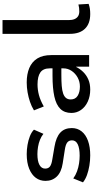

<svg xmlns="http://www.w3.org/2000/svg" viewBox="384 -1130 754 1563"><g transform="rotate(-90 761.5 -348.0)"><path d="M279 9Q236 9 194.5 2Q153 -5 118.5 -17.5Q84 -30 59 -50L91 -129Q117 -110 148.5 -98.5Q180 -87 213 -82Q246 -77 276 -77Q336 -77 368.5 -92.5Q401 -108 401 -139Q401 -165 383 -178.5Q365 -192 323 -198L214 -215Q142 -226 106.5 -263Q71 -300 71 -355Q71 -400 96 -434Q121 -468 170 -488Q219 -508 289 -508Q326 -508 364 -501.5Q402 -495 435 -482Q468 -469 488 -449L454 -372Q433 -389 405.5 -400Q378 -411 347.5 -416Q317 -421 289 -421Q232 -421 201.5 -404.5Q171 -388 171 -358Q171 -332 188 -319Q205 -306 244 -300L349 -282Q427 -269 464 -234.5Q501 -200 501 -141Q501 -95 474 -61Q447 -27 397 -9Q347 9 279 9Z M814 9Q760 9 716.5 -11Q673 -31 648.5 -66Q624 -101 624 -144Q624 -200 657 -234Q690 -268 757.5 -283Q825 -298 928 -298H1003V-226H934Q882 -226 844.5 -223Q807 -220 782.5 -211.5Q758 -203 746 -188Q734 -173 734 -150Q734 -112 763.5 -93.5Q793 -75 839 -75Q879 -75 912.5 -93.5Q946 -112 966.5 -142.5Q987 -173 987 -209V-320Q987 -374 954 -397Q921 -420 856 -420Q813 -420 769.5 -408.5Q726 -397 677 -369L645 -449Q678 -469 715 -481.5Q752 -494 792 -501Q832 -508 873 -508Q940 -508 990 -487Q1040 -466 1067.5 -422Q1095 -378 1095 -308V0H1001V-105H998Q983 -74 957.5 -48Q932 -22 896.5 -6.5Q861 9 814 9Z M1429 9Q1351 9 1309.5 -34Q1268 -77 1268 -156V-705H1380V-166Q1380 -138 1388 -119Q1396 -100 1411.5 -90Q1427 -80 1450 -80Q1465 -80 1478.5 -81.5Q1492 -83 1507 -87L1512 -4Q1492 3 1473 6Q1454 9 1429 9Z"/></g></svg>

Font: Nunito Sans 7pt SemiBold
Style: Regular
Weight: 600
Designer: Vernon Adams
Foundry: Vernon Adams
Version: Version 3.101;gftools[0.9.27]